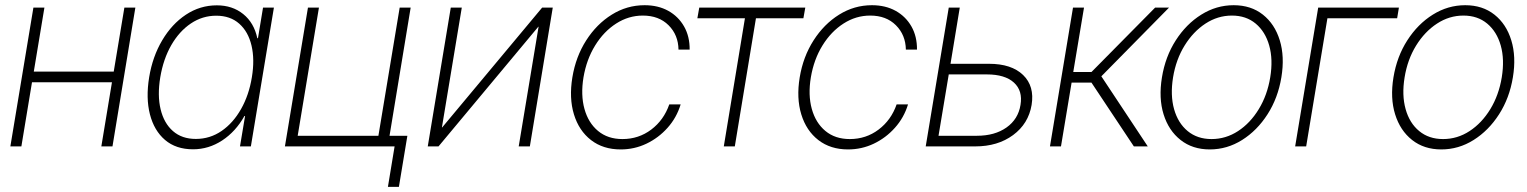

<svg xmlns="http://www.w3.org/2000/svg" viewBox="-20 -565 5892 741"><path d="M151.4 -535.6 110.4 -288.6H418.9L460 -535.6H502.4L414.1 0H371.1L412.1 -247.6H103.5L62.5 0H20L108.9 -535.6Z M725.1 11.2Q659.2 11.2 616.9 -24.9Q574.7 -61 558.6 -123.8Q542.5 -186.5 555.7 -267.1Q568.8 -346.7 606 -409.4Q643.1 -472.2 697.5 -508.3Q752 -544.4 816.9 -544.4Q877 -544.4 918.7 -510.7Q960.4 -477.1 973.1 -417.5H975.6L995.1 -535.6H1037.1L948.2 0H906.2L925.8 -117.2H923.3Q889.6 -57.1 837.4 -22.9Q785.2 11.2 725.1 11.2ZM735.8 -28.8Q790.5 -28.8 835.2 -59.6Q879.9 -90.3 910.4 -144.3Q940.9 -198.2 952.1 -267.1Q963.4 -335.4 950.7 -389.2Q938 -442.9 903.3 -473.6Q868.7 -504.4 814.5 -504.4Q761.2 -504.4 716.6 -474.4Q671.9 -444.3 641.1 -390.9Q610.4 -337.4 598.6 -267.1Q586.9 -196.8 599.9 -143.1Q612.8 -89.4 647.5 -59.1Q682.1 -28.8 735.8 -28.8Z M1079.6 0 1168.5 -535.6H1210.9L1128.9 -41H1440.4L1522.5 -535.6H1564.9L1476.6 0ZM1477.1 156.2 1502.9 0H1455.6L1462.4 -41H1552.2L1519.5 156.2Z M2024.9 0H1981.9L2058.6 -461.9H2057.6L1672.4 0H1630.9L1719.7 -535.6H1762.2L1685.5 -73.2H1686.5L2072.3 -535.6H2113.3Z M2375.5 11.7Q2307.6 11.7 2261 -24.4Q2214.4 -60.5 2195.1 -123.5Q2175.8 -186.5 2189 -266.6Q2202.1 -346.2 2242.4 -409.2Q2282.7 -472.2 2341.1 -508.5Q2399.4 -544.9 2467.8 -544.9Q2520 -544.9 2559.1 -523.2Q2598.1 -501.5 2620.1 -462.9Q2642.1 -424.3 2641.6 -373.5H2598.6Q2597.7 -430.2 2560.3 -467.5Q2522.9 -504.9 2460.9 -504.9Q2405.8 -504.9 2357.9 -474.1Q2310.1 -443.4 2276.9 -389.6Q2243.7 -335.9 2231.9 -266.6Q2220.7 -198.7 2235.6 -144.8Q2250.5 -90.8 2288.1 -59.6Q2325.7 -28.3 2382.3 -28.3Q2444.8 -28.3 2493.4 -64.9Q2542 -101.6 2563 -162.1H2606.9Q2591.3 -110.8 2556.4 -71.8Q2521.5 -32.7 2474.9 -10.5Q2428.2 11.7 2375.5 11.7Z M2773.4 0 2855 -494.6H2671.4L2678.7 -535.6H3087.9L3080.6 -494.6H2897.5L2815.9 0Z M3252.9 11.7Q3185.1 11.7 3138.4 -24.4Q3091.8 -60.5 3072.5 -123.5Q3053.2 -186.5 3066.4 -266.6Q3079.6 -346.2 3119.9 -409.2Q3160.2 -472.2 3218.5 -508.5Q3276.9 -544.9 3345.2 -544.9Q3397.5 -544.9 3436.5 -523.2Q3475.6 -501.5 3497.6 -462.9Q3519.5 -424.3 3519 -373.5H3476.1Q3475.1 -430.2 3437.7 -467.5Q3400.4 -504.9 3338.4 -504.9Q3283.2 -504.9 3235.4 -474.1Q3187.5 -443.4 3154.3 -389.6Q3121.1 -335.9 3109.4 -266.6Q3098.1 -198.7 3113 -144.8Q3127.9 -90.8 3165.5 -59.6Q3203.1 -28.3 3259.8 -28.3Q3322.3 -28.3 3370.8 -64.9Q3419.4 -101.6 3440.4 -162.1H3484.4Q3468.8 -110.8 3433.8 -71.8Q3398.9 -32.7 3352.3 -10.5Q3305.7 11.7 3252.9 11.7Z M3648.4 -318.8H3796.9Q3883.8 -318.8 3928.5 -275.6Q3973.1 -232.4 3961.4 -160.2Q3949.2 -87.4 3889.9 -43.7Q3830.6 0 3744.1 0H3552.7L3641.6 -535.6H3684.1ZM3641.6 -277.8 3602.1 -41H3750Q3819.3 -41 3864.5 -73Q3909.7 -105 3918.5 -160.2Q3927.7 -214.8 3893.1 -246.3Q3858.4 -277.8 3789.1 -277.8Z M4032.2 0 4121.1 -535.6H4163.6L4122.1 -287.1H4192.4L4438 -535.6H4491.7L4230.5 -270.5L4409.7 0H4356L4192.4 -246.1H4115.7L4074.7 0Z M4648.9 11.7Q4582.5 11.7 4536.4 -24.7Q4490.2 -61 4470.7 -123.8Q4451.2 -186.5 4464.4 -266.6Q4477.5 -346.7 4517.8 -409.4Q4558.1 -472.2 4616.2 -508.5Q4674.3 -544.9 4741.2 -544.9Q4808.1 -544.9 4854 -508.5Q4899.9 -472.2 4919.2 -409.2Q4938.5 -346.2 4925.3 -266.6Q4912.1 -186.5 4871.8 -123.8Q4831.5 -61 4773.7 -24.7Q4715.8 11.7 4648.9 11.7ZM4655.8 -28.3Q4710.9 -28.3 4758.1 -59.1Q4805.2 -89.8 4838.1 -143.8Q4871.1 -197.8 4882.3 -266.6Q4893.6 -335.4 4878.4 -389.2Q4863.3 -442.9 4826.2 -473.9Q4789.1 -504.9 4734.4 -504.9Q4679.7 -504.9 4632.3 -473.9Q4585 -442.9 4551.8 -389.2Q4518.6 -335.4 4507.3 -266.6Q4496.1 -197.8 4511.2 -143.8Q4526.4 -89.8 4563.7 -59.1Q4601.1 -28.3 4655.8 -28.3Z M5378.9 -535.6 5372.1 -494.6H5103L5021 0H4978.5L5067.4 -535.6Z M5542.5 11.7Q5476.1 11.7 5429.9 -24.7Q5383.8 -61 5364.3 -123.8Q5344.7 -186.5 5357.9 -266.6Q5371.1 -346.7 5411.4 -409.4Q5451.7 -472.2 5509.8 -508.5Q5567.9 -544.9 5634.8 -544.9Q5701.7 -544.9 5747.6 -508.5Q5793.5 -472.2 5812.7 -409.2Q5832 -346.2 5818.8 -266.6Q5805.7 -186.5 5765.4 -123.8Q5725.1 -61 5667.2 -24.7Q5609.4 11.7 5542.5 11.7ZM5549.3 -28.3Q5604.5 -28.3 5651.6 -59.1Q5698.7 -89.8 5731.7 -143.8Q5764.6 -197.8 5775.9 -266.6Q5787.1 -335.4 5772 -389.2Q5756.8 -442.9 5719.7 -473.9Q5682.6 -504.9 5627.9 -504.9Q5573.2 -504.9 5525.9 -473.9Q5478.5 -442.9 5445.3 -389.2Q5412.1 -335.4 5400.9 -266.6Q5389.6 -197.8 5404.8 -143.8Q5419.9 -89.8 5457.3 -59.1Q5494.6 -28.3 5549.3 -28.3Z"/></svg>

Font: Inter Display Extra Light
Style: Italic
Weight: 200
Italic angle: -9.39999°
Designer: Rasmus Andersson
Foundry: rsms
Version: Version 4.000;git-4fc901f